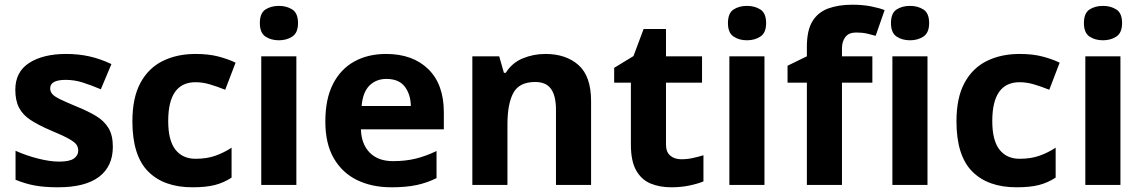

<svg xmlns="http://www.w3.org/2000/svg" viewBox="-20 -785 4854 815"><path d="M459 -162Q459 -79 400.5 -34.5Q342 10 226 10Q169 10 128 2.5Q87 -5 46 -22V-145Q90 -125 141 -112Q192 -99 231 -99Q275 -99 293.5 -112Q312 -125 312 -146Q312 -160 304.5 -171Q297 -182 272 -196Q247 -210 194 -232Q143 -254 110 -275.5Q77 -297 61 -327.5Q45 -358 45 -404Q45 -480 104 -518Q163 -556 261 -556Q312 -556 358 -546Q404 -536 453 -513L408 -406Q368 -423 332 -434.5Q296 -446 259 -446Q193 -446 193 -410Q193 -397 201.5 -386.5Q210 -376 234.5 -364Q259 -352 307 -332Q354 -313 388 -292.5Q422 -272 440.5 -241.5Q459 -211 459 -162Z M797 10Q675 10 608.5 -57.5Q542 -125 542 -270Q542 -370 576 -433Q610 -496 670.5 -526Q731 -556 810 -556Q866 -556 907.5 -545Q949 -534 980 -519L936 -404Q901 -418 870.5 -427Q840 -436 810 -436Q694 -436 694 -271Q694 -189 724.5 -150Q755 -111 810 -111Q857 -111 893 -123.5Q929 -136 963 -158V-31Q929 -9 891.5 0.5Q854 10 797 10Z M1164 -760Q1197 -760 1221 -744.5Q1245 -729 1245 -687Q1245 -646 1221 -630Q1197 -614 1164 -614Q1130 -614 1106.5 -630Q1083 -646 1083 -687Q1083 -729 1106.5 -744.5Q1130 -760 1164 -760ZM1238 -546V0H1089V-546Z M1619 -556Q1732 -556 1798 -491.5Q1864 -427 1864 -308V-236H1512Q1514 -173 1549.5 -137Q1585 -101 1648 -101Q1701 -101 1744 -111.5Q1787 -122 1833 -144V-29Q1793 -9 1748.5 0.5Q1704 10 1641 10Q1559 10 1496 -20.5Q1433 -51 1397 -113Q1361 -175 1361 -269Q1361 -365 1393.5 -428.5Q1426 -492 1484 -524Q1542 -556 1619 -556ZM1620 -450Q1577 -450 1548.5 -422Q1520 -394 1515 -335H1724Q1723 -385 1698 -417.5Q1673 -450 1620 -450Z M2295 -556Q2383 -556 2436 -508.5Q2489 -461 2489 -356V0H2340V-319Q2340 -378 2319 -407.5Q2298 -437 2252 -437Q2184 -437 2159 -390.5Q2134 -344 2134 -257V0H1985V-546H2099L2119 -476H2127Q2153 -518 2198.5 -537Q2244 -556 2295 -556Z M2872 -109Q2897 -109 2920 -114Q2943 -119 2966 -126V-15Q2942 -5 2906.5 2.5Q2871 10 2829 10Q2780 10 2741.5 -6Q2703 -22 2680.5 -61.5Q2658 -101 2658 -171V-434H2587V-497L2669 -547L2712 -662H2807V-546H2960V-434H2807V-171Q2807 -140 2825 -124.5Q2843 -109 2872 -109Z M3151 -760Q3184 -760 3208 -744.5Q3232 -729 3232 -687Q3232 -646 3208 -630Q3184 -614 3151 -614Q3117 -614 3093.5 -630Q3070 -646 3070 -687Q3070 -729 3093.5 -744.5Q3117 -760 3151 -760ZM3225 -546V0H3076V-546Z M3683 -434H3554V0H3405V-434H3323V-506L3405 -546V-586Q3405 -656 3428.5 -694.5Q3452 -733 3495.5 -749Q3539 -765 3598 -765Q3642 -765 3677.5 -758Q3713 -751 3735 -742L3697 -633Q3680 -638 3660 -642.5Q3640 -647 3614 -647Q3583 -647 3568.5 -628Q3554 -609 3554 -580V-546H3683Z M3843 -760Q3876 -760 3900 -744.5Q3924 -729 3924 -687Q3924 -646 3900 -630Q3876 -614 3843 -614Q3809 -614 3785.5 -630Q3762 -646 3762 -687Q3762 -729 3785.5 -744.5Q3809 -760 3843 -760ZM3917 -546V0H3768V-546Z M4295 10Q4173 10 4106.5 -57.5Q4040 -125 4040 -270Q4040 -370 4074 -433Q4108 -496 4168.5 -526Q4229 -556 4308 -556Q4364 -556 4405.5 -545Q4447 -534 4478 -519L4434 -404Q4399 -418 4368.5 -427Q4338 -436 4308 -436Q4192 -436 4192 -271Q4192 -189 4222.5 -150Q4253 -111 4308 -111Q4355 -111 4391 -123.5Q4427 -136 4461 -158V-31Q4427 -9 4389.5 0.5Q4352 10 4295 10Z M4662 -760Q4695 -760 4719 -744.5Q4743 -729 4743 -687Q4743 -646 4719 -630Q4695 -614 4662 -614Q4628 -614 4604.5 -630Q4581 -646 4581 -687Q4581 -729 4604.5 -744.5Q4628 -760 4662 -760ZM4736 -546V0H4587V-546Z"/></svg>

Font: Noto Sans Sinhala
Style: Bold
Weight: 700
Designer: Jelle Bosma - Monotype Design Team
Foundry: Monotype Imaging Inc.
Version: Version 2.006; ttfautohint (v1.8.4.7-5d5b)